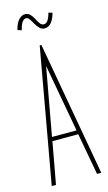

<svg xmlns="http://www.w3.org/2000/svg" viewBox="-122 -832 495 876"><g transform="rotate(-15 125.0 -394.5)"><path d="M222 0 186 -197H64L28 0H8L121 -634H129L242 0ZM125 -536 67 -216H183ZM198 -768 216 -763Q200 -703 163 -703Q150 -703 140 -713Q130 -723 122.5 -736.5Q115 -750 108 -760Q101 -770 93 -770Q71 -770 60 -722L41 -728Q49 -760 63 -774.5Q77 -789 92 -789Q107 -789 116.5 -779Q126 -769 133 -755.5Q140 -742 147 -732Q154 -722 165 -722Q186 -722 198 -768Z"/></g></svg>

Font: Inconsolata UltraCondensed ExtraLight
Style: Regular
Weight: 200
Width: 1
Monospace: yes
Designer: Raph Levien, Cyreal, Brenton Simpson
Foundry: Raph Levien, Cyreal, Google
Version: Version 3.100; ttfautohint (v1.8.4.7-5d5b)